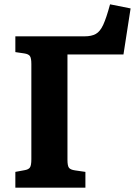

<svg xmlns="http://www.w3.org/2000/svg" viewBox="-20 -868 624 888"><path d="M51 0V-73L94 -81Q112 -84 118.5 -93.5Q125 -103 125 -132V-572Q125 -599 118.5 -608.5Q112 -618 92 -621L51 -627V-700H372Q403 -700 423 -711Q443 -722 457.5 -753.5Q472 -785 489 -848L584 -829L551 -616H292V-129Q292 -101 299 -92Q306 -83 327 -80L375 -73V0Z"/></svg>

Font: Literata 12pt
Style: Bold
Weight: 700
Designer: Latin by Veronika Burian and Jose Scaglione. Greek by Irene Vlachou. Cyrillic by Vera Evstafieva.
Foundry: TypeTogether
Version: Version 3.002